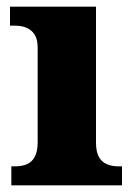

<svg xmlns="http://www.w3.org/2000/svg" viewBox="-20 -556 405 576"><path d="M14 0V-57H26Q46 -57 61 -63.5Q76 -70 84.5 -86Q93 -102 93 -130V-412Q93 -438 84 -452Q75 -466 60 -472.5Q45 -479 26 -479H10V-536H268V-128Q268 -101 276.5 -85.5Q285 -70 300.5 -63.5Q316 -57 334 -57H346V0Z"/></svg>

Font: Noto Serif Hebrew ExtraBold
Style: Regular
Weight: 800
Version: Version 2.003